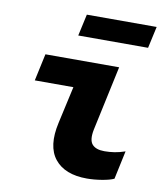

<svg xmlns="http://www.w3.org/2000/svg" viewBox="-82 -796 765 872"><g transform="rotate(10 300.0 -359.5)"><path d="M377 7Q275 7 228.5 -51Q182 -109 207 -220L245 -391H67L94 -516H434L370 -218Q360 -169 377 -149Q394 -129 434 -129Q457 -129 480 -132.5Q503 -136 529 -145L501 -14Q482 -5 446 1Q410 7 377 7ZM226 -626 248 -726H570L548 -626Z"/></g></svg>

Font: Red Hat Mono
Style: Italic
Weight: 400
Italic angle: -12°
Monospace: yes
Designer: Pentagram, MCKL
Foundry: MCKL
Version: Version 1.030